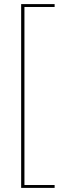

<svg xmlns="http://www.w3.org/2000/svg" viewBox="-20 -766 378 935"><path d="M246 149V135H99V-732H246V-746H83V149Z"/></svg>

Font: Josefin Slab Thin Thin
Style: Regular
Weight: 250
Version: Version 2.000